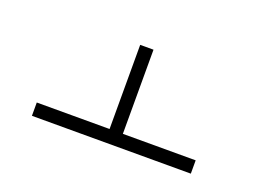

<svg xmlns="http://www.w3.org/2000/svg" viewBox="-53 -691 619 461"><g transform="rotate(20 257.0 -460.5)"><path d="M274 -370V-585H240V-370H54V-336H460V-370Z"/></g></svg>

Font: Noto Sans Hebrew Condensed ExtraLight
Style: Regular
Weight: 200
Width: 3
Designer: Monotype Design Team
Foundry: Monotype Imaging Inc.
Version: Version 2.004